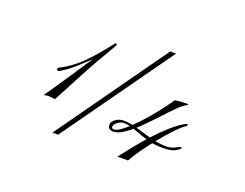

<svg xmlns="http://www.w3.org/2000/svg" viewBox="-87 -694 1087 853"><g transform="rotate(20 456.5 -267.5)"><path d="M220 -8 590 -528Q597 -526 601 -526Q613 -526 617 -527L247 -8Q243 -9 239 -9Q230 -9 220 -8ZM126 -151Q127 -152 139.5 -170.5Q152 -189 171.5 -217.5Q191 -246 212.5 -278.5Q234 -311 254 -341.5Q274 -372 288.5 -393.5Q303 -415 307 -421H319Q315 -417 298.5 -399Q282 -381 257.5 -357.5Q233 -334 206 -311.5Q179 -289 155 -276Q147 -272 144 -278.5Q141 -285 148 -289Q202 -316 247 -360.5Q292 -405 345 -474Q350 -481 353 -476.5Q356 -472 354 -468Q323 -416 296.5 -369.5Q270 -323 243 -271Q216 -219 180 -152Q167 -154 153 -155Q139 -156 126 -151ZM528 -7Q549 -34 577 -69Q605 -104 637 -139Q669 -174 701.5 -202.5Q734 -231 763 -247Q771 -251 773.5 -247Q776 -243 768 -238Q753 -229 726 -201Q699 -173 669.5 -136.5Q640 -100 615 -65Q590 -30 578 -7ZM472 -105Q446 -105 446 -129Q446 -143 462.5 -155Q479 -167 501 -167Q530 -167 564.5 -156.5Q599 -146 637.5 -135Q676 -124 717 -124Q738 -124 753.5 -132Q769 -140 774 -142Q780 -145 782 -142Q784 -139 780 -135Q776 -131 759.5 -121.5Q743 -112 702 -112Q660 -112 624.5 -123Q589 -134 559.5 -145.5Q530 -157 503 -157Q490 -157 475.5 -146Q461 -135 461 -125Q461 -119 464 -117Q467 -115 471 -115Q486 -115 510.5 -134Q535 -153 562.5 -181.5Q590 -210 615 -240.5Q640 -271 658 -295.5Q676 -320 681 -329Q689 -331 707.5 -332.5Q726 -334 737 -334Q742 -334 744 -332Q746 -330 738 -326Q724 -320 700 -296Q676 -272 646.5 -240Q617 -208 585.5 -177Q554 -146 524.5 -125.5Q495 -105 472 -105Z"/></g></svg>

Font: Kapakana
Style: Regular
Weight: 400
Designer: Kousuke Nagai
Version: Version 1.002